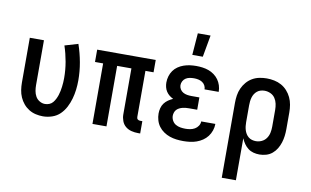

<svg xmlns="http://www.w3.org/2000/svg" viewBox="-92 -945 2185 1350"><g transform="rotate(10 1000.0 -270.5)"><path d="M246 8Q220 8 194 2Q168 -4 145.5 -18Q123 -32 106 -52.5Q89 -73 78.5 -97Q68 -121 64 -147.5Q60 -174 60 -200V-520H161V-200Q161 -179 164.5 -158.5Q168 -138 178 -120Q188 -102 206.5 -91Q225 -80 245 -80Q261 -80 276 -86Q291 -92 301 -104Q311 -116 318 -130Q325 -144 330 -159Q335 -174 338 -189.5Q341 -205 343 -220.5Q345 -236 346 -252Q347 -268 347 -283Q347 -341 337 -398Q327 -455 309 -509L404 -537Q425 -476 436.5 -412Q448 -348 448 -284Q448 -250 444 -217Q440 -184 431 -152Q422 -120 406.5 -90Q391 -60 367.5 -37Q344 -14 311.5 -3Q279 8 246 8Z M925 8Q901 8 877.5 2Q854 -4 836 -19Q818 -34 809.5 -57Q801 -80 801 -103V-432H699V0H599V-432H541V-520H959V-432H901V-103Q901 -98 902.5 -93.5Q904 -89 907.5 -86Q911 -83 915.5 -81.5Q920 -80 925 -80H941V8Z M1248 8Q1223 8 1198.5 5Q1174 2 1151 -6Q1128 -14 1107.5 -28Q1087 -42 1072.5 -61.5Q1058 -81 1051 -105Q1044 -129 1044 -153Q1044 -172 1049 -191.5Q1054 -211 1065.5 -226.5Q1077 -242 1093 -253Q1109 -264 1127 -272Q1112 -279 1099 -289.5Q1086 -300 1077 -314Q1068 -328 1064 -344.5Q1060 -361 1060 -377Q1060 -400 1066.5 -422Q1073 -444 1086 -462.5Q1099 -481 1118 -494Q1137 -507 1158.5 -514.5Q1180 -522 1202.5 -525Q1225 -528 1247 -528Q1270 -528 1292.5 -525Q1315 -522 1336 -514.5Q1357 -507 1375.5 -493.5Q1394 -480 1407 -462Q1420 -444 1427 -422Q1434 -400 1434 -377V-376H1333Q1333 -391 1325.5 -404.5Q1318 -418 1305 -426Q1292 -434 1277 -437Q1262 -440 1247 -440Q1232 -440 1217 -437.5Q1202 -435 1189 -427Q1176 -419 1168.5 -405Q1161 -391 1161 -376Q1161 -361 1169 -347.5Q1177 -334 1190.5 -326.5Q1204 -319 1219.5 -316.5Q1235 -314 1250 -314H1307V-226H1250Q1238 -226 1226 -225Q1214 -224 1202.5 -221Q1191 -218 1180 -212.5Q1169 -207 1161 -198.5Q1153 -190 1149 -178Q1145 -166 1145 -155Q1145 -137 1154 -120.5Q1163 -104 1178.5 -95Q1194 -86 1212 -83Q1230 -80 1248 -80Q1265 -80 1282 -83Q1299 -86 1314 -94.5Q1329 -103 1339 -118Q1349 -133 1349 -150H1450Q1450 -126 1442 -102.5Q1434 -79 1419.5 -60Q1405 -41 1385 -27.5Q1365 -14 1342.5 -6Q1320 2 1296 5Q1272 8 1248 8ZM1206 -600 1218 -756H1309L1281 -600Z M1560 215V-320Q1560 -347 1564 -373.5Q1568 -400 1579 -424.5Q1590 -449 1607.5 -469.5Q1625 -490 1648 -503.5Q1671 -517 1697.5 -522.5Q1724 -528 1751 -528Q1778 -528 1805 -522.5Q1832 -517 1855.5 -504Q1879 -491 1897.5 -470.5Q1916 -450 1927.5 -425.5Q1939 -401 1943.5 -374Q1948 -347 1948 -320V-200Q1948 -176 1945 -151.5Q1942 -127 1934.5 -103.5Q1927 -80 1914.5 -59Q1902 -38 1883 -22Q1864 -6 1840 1Q1816 8 1792 8Q1770 8 1749 2.5Q1728 -3 1711 -16Q1694 -29 1681.5 -47Q1669 -65 1661 -85V215ZM1751 -80Q1773 -80 1793 -89.5Q1813 -99 1825.5 -117Q1838 -135 1842.5 -156.5Q1847 -178 1847 -200V-320Q1847 -342 1842.5 -363.5Q1838 -385 1826 -403Q1814 -421 1793.5 -430.5Q1773 -440 1751 -440Q1737 -440 1723 -436Q1709 -432 1698 -423Q1687 -414 1679.5 -402Q1672 -390 1668 -376Q1664 -362 1662.5 -348Q1661 -334 1661 -320V-200Q1661 -186 1662.5 -172Q1664 -158 1668 -144.5Q1672 -131 1679.5 -118.5Q1687 -106 1698 -97Q1709 -88 1723 -84Q1737 -80 1751 -80Z"/></g></svg>

Font: Iosevka Curly Semibold
Style: Regular
Weight: 600
Monospace: yes
Designer: Belleve Invis
Foundry: Belleve Invis
Version: Version 22.1.2; ttfautohint (v1.8.4)